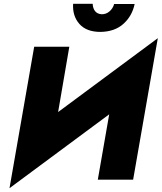

<svg xmlns="http://www.w3.org/2000/svg" viewBox="-20 -946 851 1011"><path d="M365 -926H468Q469 -902 480.5 -887.5Q492 -873 514 -871Q538 -870 556.5 -886Q575 -902 581 -925H689Q676 -862 630 -820.5Q584 -779 509 -778Q435 -778 398 -820Q361 -862 365 -926ZM345 -700 286 -356 811 -745 681 0H495L555 -344L30 45L160 -700Z"/></svg>

Font: Jost* Heavy
Style: Italic
Weight: 800
Italic angle: -10°
Version: Version 3.7